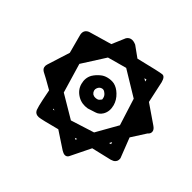

<svg xmlns="http://www.w3.org/2000/svg" viewBox="-171 -664 1127 1128"><g transform="rotate(30 392.5 -100.0)"><path d="M393.6 284.2 383.8 275.4 298.8 179.7Q184.6 179.7 164.1 175.8Q150.4 172.9 142.6 165Q134.8 157.2 132.8 145.5Q131.8 140.6 131.8 116.2Q131.8 91.8 137.7 8.8Q76.2 -52.7 58.6 -67.4L55.7 -70.3Q44.9 -82 44.9 -93.8Q44.9 -105.5 51.8 -116.2L132.8 -243.2V-365.2Q133.8 -384.8 144.5 -395Q155.3 -405.3 171.9 -406.2L318.4 -409.2Q374 -479.5 375 -481.4Q387.7 -493.2 403.3 -493.2Q420.9 -493.2 441.4 -476.6L494.1 -412.1Q649.4 -409.2 667 -405.3Q686.5 -401.4 686.5 -363.3L679.7 -225.6L771.5 -118.2Q785.2 -102.5 785.2 -88.9Q785.2 -70.3 764.6 -60.5L685.5 11.7L700.2 144.5Q698.2 160.2 689.9 168.5Q681.6 176.8 671.9 178.7Q662.1 180.7 655.3 180.7L527.3 176.8L432.6 285.2Q424.8 293 414.6 293Q404.3 293 393.6 284.2ZM408.2 174.8 417 182.6 423.8 173.8ZM597.7 100.6H611.3L610.4 86.9ZM213.9 94.7 223.6 95.7 214.8 87.9ZM336.9 97.7 490.2 90.8 600.6 -21.5 592.8 -197.3 463.9 -332 340.8 -331.1 213.9 -214.8 218.8 -23.4ZM309.6 -188.5Q330.1 -208 357.4 -219.7Q375 -227.5 396.5 -227.5Q423.8 -227.5 446.3 -216.8Q471.7 -203.1 489.3 -173.8Q509.8 -140.6 509.8 -104.5Q509.8 -61.5 483.4 -35.2Q462.9 -15.6 437.5 -15.1Q412.1 -14.6 387.7 -12.7Q343.8 -16.6 315.4 -44.9Q283.2 -77.1 283.2 -119.1Q283.2 -161.1 309.6 -188.5ZM434.6 -100.6Q435.5 -106.4 435.5 -109.9Q435.5 -113.3 435.5 -117.2Q434.6 -130.9 423.8 -143.6Q415 -156.2 401.4 -156.2Q384.8 -156.2 374 -141.6Q367.2 -132.8 367.2 -123Q367.2 -111.3 374 -101.6Q376 -99.6 377.9 -97.7L386.7 -91.8Q397.5 -87.9 403.3 -87.9Q409.2 -87.9 412.1 -87.9Q420.9 -88.9 434.6 -100.6ZM586.9 -333 600.6 -318.4 601.6 -332Z"/></g></svg>

Font: JasonHandwriting2
Style: SemiBold
Weight: 600
Version: Version 1.04.7